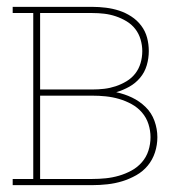

<svg xmlns="http://www.w3.org/2000/svg" viewBox="-20 -540 540 560"><path d="M17 0V-18H77V-502H17V-520H249Q269 -520 289 -517.5Q309 -515 327.5 -509Q346 -503 363 -492Q380 -481 392 -465Q404 -449 409 -430Q414 -411 414 -391Q414 -370 408 -349.5Q402 -329 388.5 -313Q375 -297 357 -287Q339 -277 319 -271Q343 -266 365 -255.5Q387 -245 404.5 -228Q422 -211 430.5 -187.5Q439 -164 439 -140Q439 -117 432 -95.5Q425 -74 411 -57Q397 -40 377.5 -29Q358 -18 337 -11.5Q316 -5 293.5 -2.5Q271 0 249 0ZM97 -279H249Q267 -279 284 -281Q301 -283 317.5 -288.5Q334 -294 349 -303Q364 -312 374.5 -325.5Q385 -339 390 -356Q395 -373 395 -391Q395 -408 390 -425Q385 -442 374.5 -455.5Q364 -469 349 -478Q334 -487 317.5 -492.5Q301 -498 284 -500Q267 -502 249 -502H97ZM97 -18H249Q269 -18 288.5 -20Q308 -22 327 -27.5Q346 -33 363.5 -42.5Q381 -52 394 -67Q407 -82 413 -101Q419 -120 419 -140Q419 -159 413 -178Q407 -197 394 -212Q381 -227 363.5 -236.5Q346 -246 327 -251.5Q308 -257 288.5 -259Q269 -261 249 -261H97Z"/></svg>

Font: Iosevka Curly Slab Thin
Style: Regular
Weight: 100
Monospace: yes
Designer: Belleve Invis
Foundry: Belleve Invis
Version: Version 22.1.2; ttfautohint (v1.8.4)